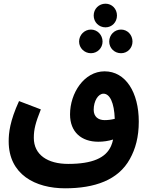

<svg xmlns="http://www.w3.org/2000/svg" viewBox="-20 -831 808 1039"><path d="M551 -683C586 -683 613 -711 613 -747C613 -783 586 -811 551 -811C515 -811 487 -783 487 -747C487 -711 515 -683 551 -683ZM472 -543C507 -543 535 -571 535 -606C535 -642 507 -671 472 -671C437 -671 408 -642 408 -606C408 -571 437 -543 472 -543ZM635 -543C670 -543 697 -571 697 -606C697 -642 670 -671 635 -671C599 -671 571 -642 571 -606C571 -571 599 -543 635 -543ZM332 188C492 188 620 144 683 29C713 -25 731 -89 731 -173C731 -331 660 -445 546 -445C435 -445 359 -327 359 -212C359 -116 421 -64 512 -64C539 -64 567 -68 592 -76C589 -63 586 -52 581 -41C553 23 481 56 349 56C238 56 163 7 163 -85C163 -131 172 -166 201 -239L83 -284C33 -175 27 -111 27 -66C27 114 172 188 332 188ZM487 -237C487 -284 511 -324 540 -324C574 -324 598 -276 601 -188C582 -183 563 -181 546 -181C511 -181 487 -200 487 -237Z"/></svg>

Font: Noto Sans Arabic UI Cn
Style: Bold
Weight: 700
Width: 3
Designer: Monotype Design Team, Nadine Chahine and Nizar Qandah
Foundry: Monotype Imaging Inc.
Version: Version 2.010